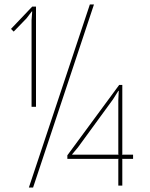

<svg xmlns="http://www.w3.org/2000/svg" viewBox="-20 -840 678 870"><path d="M307.1 -139.2H518.1L516.1 -141.1V-386.2L518.1 -428.2H516.1L492.2 -390.1L333 -171.9L307.1 -141.1ZM583 -139.2V-120.1H533.2L534.2 -118.2V1H516.1V-118.2L518.1 -120.1H285.2V-136.2L520 -455.1H534.2V-141.1L532.2 -139.2ZM387.2 -819.8H405.8L129.9 9.8H110.8ZM143.1 -810.1V-356H123V-749L126 -788.1H124L100.1 -756.8L42 -696.8L29.8 -709L126 -810.1Z"/></svg>

Font: Sinkin Sans 100 Thin
Style: Regular
Weight: 100
Designer: Keith Bates
Foundry: K-Type
Version: Sinkin Sans (version 1.0)  by Keith Bates   •   © 2014   www